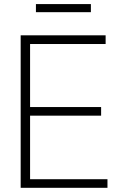

<svg xmlns="http://www.w3.org/2000/svg" viewBox="-20 -896 577 916"><path d="M78.6 0V-727.5H483.9V-686H123.5V-385.3H462.4V-344.2H123.5V-41H492.7V0ZM413.6 -876.5V-837.9H151.4V-876.5Z"/></svg>

Font: Inter Display Extra Light
Style: Regular
Weight: 200
Designer: Rasmus Andersson
Foundry: rsms
Version: Version 4.000;git-4fc901f